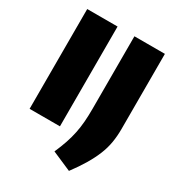

<svg xmlns="http://www.w3.org/2000/svg" viewBox="-221 -877 1136 1233"><g transform="rotate(30 347.5 -260.5)"><path d="M61 -740H286V0H61ZM336 157Q358 107 372.5 64Q387 21 395.5 -20.5Q404 -62 407.5 -105.5Q411 -149 411 -201V-740H637V-183Q637 -130 629 -82.5Q621 -35 602 12Q583 59 553 109.5Q523 160 479 219Z"/></g></svg>

Font: Plata Sans Black
Style: Regular
Weight: 900
Designer: Pablo Impallari, Andres Torresi, & Cristiano Sobral
Foundry: Pablo Impallari, Andres Torresi, & Cristiano Sobral
Version: Version 1.00;December 28, 2019;FontCreator 12.0.0.2547 64-bi